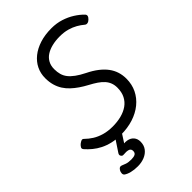

<svg xmlns="http://www.w3.org/2000/svg" viewBox="-329 -1011 1401 1401"><g transform="rotate(-45 371.0 -310.5)"><path d="M300 19Q251 19 211 9.5Q171 0 138.5 -16.5Q106 -33 80 -54.5Q54 -76 33 -100Q23 -112 29 -122.5Q35 -133 45 -142Q59 -153 69.5 -156.5Q80 -160 90 -149Q112 -127 142 -108Q172 -89 211.5 -77.5Q251 -66 300 -66Q348 -66 389 -76.5Q430 -87 460.5 -108.5Q491 -130 508 -163.5Q525 -197 525 -243Q525 -270 516.5 -292.5Q508 -315 491 -334Q474 -353 449 -370Q424 -387 390 -405Q358 -422 329.5 -441.5Q301 -461 277.5 -483Q254 -505 237 -531.5Q220 -558 210.5 -591Q201 -624 201 -664Q201 -713 221 -754Q241 -795 279 -825.5Q317 -856 370.5 -873Q424 -890 491 -890Q543 -890 588.5 -875.5Q634 -861 671 -837.5Q708 -814 733 -788Q744 -778 741.5 -766.5Q739 -755 726 -743Q715 -732 702.5 -730Q690 -728 681 -736Q660 -754 633 -769.5Q606 -785 571 -795Q536 -805 491 -805Q448 -805 411.5 -796Q375 -787 349 -770Q323 -753 308.5 -726.5Q294 -700 294 -664Q294 -634 301 -609Q308 -584 324.5 -563Q341 -542 369 -521.5Q397 -501 439 -480Q486 -457 520 -430.5Q554 -404 575.5 -375Q597 -346 607.5 -313Q618 -280 618 -243Q618 -184 594.5 -136Q571 -88 528 -53Q485 -18 427 0.5Q369 19 300 19ZM225 269Q188 269 158.5 261.5Q129 254 112 241Q104 233 105 220.5Q106 208 111 199Q118 186 126.5 181.5Q135 177 145 181Q158 187 177 193.5Q196 200 227 200Q252 200 266 192.5Q280 185 280 165Q280 143 260.5 137.5Q241 132 214 135Q203 136 198.5 133Q194 130 190 124Q186 117 187.5 110.5Q189 104 194 97L267 -13H332L256 105L227 89Q271 75 302 80.5Q333 86 349.5 106Q366 126 366 155Q366 192 346.5 217.5Q327 243 295 256Q263 269 225 269Z"/></g></svg>

Font: Playwrite DK Uloopet
Style: Regular
Weight: 400
Designer: Veronika Burian, José Scaglione
Foundry: TypeTogether
Version: Version 1.002